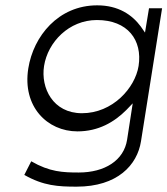

<svg xmlns="http://www.w3.org/2000/svg" viewBox="-20 -502 627 719"><path d="M86 -246C63 -103 157 -10 270 -10C349 -10 408 -45 453 -90L477 -115L456 21C444 99 372 144 275 144C216 144 166 142 97 102L71 153C143 194 198 197 267 197C420 197 494 116 508 27L587 -471H538L523 -380L507 -403C475 -446 424 -482 344 -482C198 -482 105 -366 86 -246ZM145 -255C159 -344 238 -427 343 -427C458 -427 514 -352 499 -255C486 -173 402 -78 287 -78C178 -78 132 -173 145 -255Z"/></svg>

Font: Charger Sport
Style: ExLitExtObl
Weight: 200
Designer: Jasper
Foundry: Cannot Into Space Fonts
Version: Version 1.1